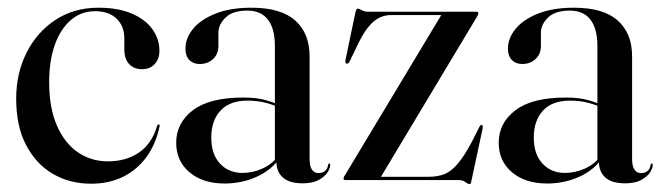

<svg xmlns="http://www.w3.org/2000/svg" viewBox="-20 -467 1726 498"><path d="M393.5 -335Q393.5 -314 381.2 -300.8Q369 -287.5 348.5 -287.5Q327.5 -287.5 315 -300.8Q302.5 -314 302.5 -338.5V-367Q302.5 -399.5 282.2 -418.8Q262 -438 226.5 -438Q190.5 -438 163.8 -415Q137 -392 122.2 -350.8Q107.5 -309.5 107.5 -254Q107.5 -187.5 127.5 -141.5Q147.5 -95.5 182 -72Q216.5 -48.5 260 -48.5Q306.5 -48.5 340.2 -71.2Q374 -94 387.5 -140.5Q388 -142.5 389.2 -143.5Q390.5 -144.5 391.5 -144.5Q393 -144 393.8 -142.8Q394.5 -141.5 394 -139.5Q384 -92 359.2 -58.8Q334.5 -25.5 298.2 -8Q262 9.5 216 9.5Q161 9.5 117.2 -16Q73.5 -41.5 47.8 -90.5Q22 -139.5 22 -211Q22 -277 49 -330.5Q76 -384 124 -415.5Q172 -447 235 -447Q285.5 -447 320.8 -432.2Q356 -417.5 374.8 -392Q393.5 -366.5 393.5 -335Z M697 -47V-51L693 -48V-348Q693 -392.5 675 -416Q657 -439.5 621.5 -439.5Q583 -439.5 564.8 -421.2Q546.5 -403 546.5 -382.5V-348Q546.5 -327 532.8 -314Q519 -301 498 -301Q481.5 -301 471.2 -311.2Q461 -321.5 461 -341.5Q461 -367.5 480.5 -391.8Q500 -416 538.5 -431.5Q577 -447 632.5 -447Q708.5 -447 745.8 -413.8Q783 -380.5 783 -321V-55Q783 -35 789.5 -26.5Q796 -18 806 -18Q815.5 -18 822.5 -23.2Q829.5 -28.5 831 -39.5Q831.5 -41.5 832.2 -42.2Q833 -43 834 -43Q835.5 -43 836 -42Q836.5 -41 836.5 -39Q836.5 -30.5 829.2 -19.5Q822 -8.5 806.2 0Q790.5 8.5 765 8.5Q730.5 8.5 713.8 -6.5Q697 -21.5 697 -47ZM437 -96.5Q437 -148 480.2 -181Q523.5 -214 611 -214Q646 -214 669.5 -207.2Q693 -200.5 713 -191L709.5 -186Q690 -195 668.8 -200.5Q647.5 -206 621.5 -206Q576 -206 552 -180.2Q528 -154.5 528 -110Q528 -67 550.5 -42.8Q573 -18.5 609 -18.5Q635 -18.5 660 -29.5Q685 -40.5 702 -62.5L706.5 -58Q684 -25.5 645.2 -8.2Q606.5 9 562.5 9Q506 9 471.5 -20.2Q437 -49.5 437 -96.5Z M1216.5 -422.5 966 -5 952 -8.5H1092.5Q1115.5 -8.5 1133 -15.5Q1150.5 -22.5 1167.2 -42.2Q1184 -62 1203.5 -98.5L1224 -139Q1225.5 -141.5 1227 -142.5Q1228.5 -143.5 1230 -142.5Q1231.5 -142 1232 -140Q1232.5 -138 1232 -134.5L1202.5 3Q1201.5 7.5 1200.5 9Q1199.5 10.5 1198 10.5Q1194 10.5 1187 5.2Q1180 0 1168 0H876Q873.5 0 872.2 -1Q871 -2 871 -3.5Q871 -5 871.8 -7.2Q872.5 -9.5 875 -13L1127 -432L1143 -428H995Q977.5 -428 962.8 -420.5Q948 -413 934 -395.2Q920 -377.5 905.5 -346.5L886.5 -307Q885 -304 883.2 -302.8Q881.5 -301.5 879 -302Q877 -302.5 876.2 -304.5Q875.5 -306.5 876 -311L902 -435.5Q903.5 -441 904.8 -442.8Q906 -444.5 908 -444.5Q912 -444.5 918.5 -440.5Q925 -436.5 936.5 -436.5H1215.5Q1218 -436.5 1219.2 -435.8Q1220.5 -435 1220.5 -433Q1220.5 -431 1219.8 -429Q1219 -427 1216.5 -422.5Z M1533.5 -47V-51L1529.5 -48V-348Q1529.5 -392.5 1511.5 -416Q1493.5 -439.5 1458 -439.5Q1419.5 -439.5 1401.2 -421.2Q1383 -403 1383 -382.5V-348Q1383 -327 1369.2 -314Q1355.5 -301 1334.5 -301Q1318 -301 1307.8 -311.2Q1297.5 -321.5 1297.5 -341.5Q1297.5 -367.5 1317 -391.8Q1336.5 -416 1375 -431.5Q1413.5 -447 1469 -447Q1545 -447 1582.2 -413.8Q1619.5 -380.5 1619.5 -321V-55Q1619.5 -35 1626 -26.5Q1632.5 -18 1642.5 -18Q1652 -18 1659 -23.2Q1666 -28.5 1667.5 -39.5Q1668 -41.5 1668.8 -42.2Q1669.5 -43 1670.5 -43Q1672 -43 1672.5 -42Q1673 -41 1673 -39Q1673 -30.5 1665.8 -19.5Q1658.5 -8.5 1642.8 0Q1627 8.5 1601.5 8.5Q1567 8.5 1550.2 -6.5Q1533.5 -21.5 1533.5 -47ZM1273.5 -96.5Q1273.5 -148 1316.8 -181Q1360 -214 1447.5 -214Q1482.5 -214 1506 -207.2Q1529.5 -200.5 1549.5 -191L1546 -186Q1526.5 -195 1505.2 -200.5Q1484 -206 1458 -206Q1412.5 -206 1388.5 -180.2Q1364.5 -154.5 1364.5 -110Q1364.5 -67 1387 -42.8Q1409.5 -18.5 1445.5 -18.5Q1471.5 -18.5 1496.5 -29.5Q1521.5 -40.5 1538.5 -62.5L1543 -58Q1520.5 -25.5 1481.8 -8.2Q1443 9 1399 9Q1342.5 9 1308 -20.2Q1273.5 -49.5 1273.5 -96.5Z"/></svg>

Font: Fraunces 96pt
Style: Regular
Weight: 400
Version: Version 1.000;[b76b70a41]